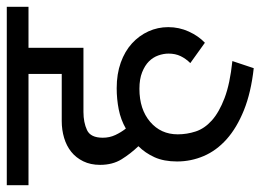

<svg xmlns="http://www.w3.org/2000/svg" viewBox="-131 -549 768 566"><g transform="rotate(-90 253.0 -266.0)"><path d="M335 98Q263 90 211 69Q159 48 125.5 18Q92 -12 76 -49.5Q60 -87 60 -128Q60 -167 72.5 -194.5Q85 -222 105 -242Q83 -265 66.5 -291.5Q50 -318 50 -355Q50 -383 60.5 -404.5Q71 -426 88.5 -440Q106 -454 129.5 -461Q153 -468 179 -468H318V-566H-10V-630H516V-566H395V-404H206Q175 -404 152.5 -393.5Q130 -383 130 -347Q130 -327 138 -310Q146 -293 157 -279Q183 -294 213.5 -300Q244 -306 276 -306Q318 -306 351.5 -294Q385 -282 408 -261Q431 -240 443.5 -212.5Q456 -185 456 -154Q456 -122 443 -93.5Q430 -65 410 -46L350 -89Q363 -102 370.5 -117.5Q378 -133 378 -153Q378 -168 372.5 -183.5Q367 -199 355 -211Q343 -223 323 -231Q303 -239 274 -239Q214 -239 177 -207.5Q140 -176 140 -126Q140 -99 148.5 -73Q157 -47 181 -25.5Q205 -4 247 12Q289 28 356 35Z"/></g></svg>

Font: Mukta
Style: Regular
Weight: 400
Designer: Girish Dalvi and Yashodeep Gholap
Foundry: Ek Type
Version: Version 2.538;PS 1.001;hotconv 16.6.51;makeotf.lib2.5.65220;